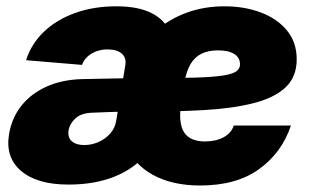

<svg xmlns="http://www.w3.org/2000/svg" viewBox="-20 -568 971 600"><path d="M193.8 8.8Q96.2 8.8 46.1 -33.7Q-3.9 -76.2 8.3 -148.9Q17.1 -200.7 47.6 -238.5Q78.1 -276.4 126.7 -297.9Q175.3 -319.3 236.8 -320.8Q262.2 -321.3 287.4 -321.8Q312.5 -322.3 337.6 -322.8Q362.8 -323.2 387.7 -323.7L370.1 -218.8Q344.7 -218.8 319.6 -217.8Q294.4 -216.8 269 -215.8Q233.9 -214.8 215.8 -198.2Q197.8 -181.6 194.3 -160.6Q190.9 -138.2 204.6 -126.5Q218.3 -114.7 243.2 -114.7Q265.6 -114.7 286.9 -123.8Q308.1 -132.8 323.7 -149.9Q339.4 -167 343.3 -191.4L371.6 -364.3Q375.5 -387.2 360.6 -400.4Q345.7 -413.6 315.9 -413.6Q296.9 -413.6 280.8 -407.5Q264.6 -401.4 253.2 -390.9Q241.7 -380.4 236.3 -365.2L61.5 -379.9Q77.6 -430.7 116.9 -468.5Q156.2 -506.3 214.4 -527.3Q272.5 -548.3 343.8 -548.3Q411.6 -548.3 453.6 -527.1Q495.6 -505.9 512 -466.3Q528.3 -426.8 519 -370.6L490.7 -201.7L482.9 -191.4Q473.1 -129.4 435.3 -84.5Q397.5 -39.6 336.2 -15.4Q274.9 8.8 193.8 8.8ZM605.5 11.7Q518.1 11.7 457.5 -21.7Q397 -55.2 370.6 -117.9Q344.2 -180.7 358.9 -269Q369.1 -332.5 397 -384Q424.8 -435.5 467.3 -472.2Q509.8 -508.8 564 -528.6Q618.2 -548.3 681.6 -548.3Q743.7 -548.3 794.9 -529.1Q846.2 -509.8 876.7 -472.9Q907.2 -436 907.2 -382.8Q907.2 -327.6 872.3 -294.9Q837.4 -262.2 772.2 -245.6Q707 -229 616 -223.9Q524.9 -218.8 412.1 -218.8L430.2 -323.7Q527.3 -323.7 586.7 -325.4Q646 -327.1 677 -332Q708 -336.9 719 -345.5Q730 -354 730 -367.2Q730 -387.7 712.2 -399.2Q694.3 -410.6 661.1 -410.6Q630.9 -410.6 609.6 -400.1Q588.4 -389.6 575.4 -367.7Q562.5 -345.7 556.2 -310.1Q554.2 -298.3 551 -278.8Q547.9 -259.3 545.4 -239.7Q543 -220.2 543 -208Q543 -164.6 562.7 -145.3Q582.5 -126 620.6 -126Q655.3 -126 679.4 -139.4Q703.6 -152.8 710.4 -175.8H889.2Q860.8 -90.8 789.8 -39.6Q718.8 11.7 605.5 11.7Z"/></svg>

Font: Inter 17pt Black
Style: Italic
Weight: 900
Italic angle: -9.3988°
Version: Version 4.001;git-66647c0bb